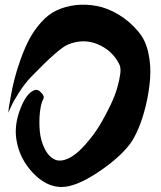

<svg xmlns="http://www.w3.org/2000/svg" viewBox="-20 -786 672 802"><path d="M146 -404.8Q168 -385.7 161.1 -373Q150.9 -354.5 146.7 -316.7Q142.6 -278.8 146.2 -238Q149.9 -197.3 168 -162.1Q186 -127 216.3 -116.7Q237.8 -111.8 262.9 -123Q288.1 -134.3 312.3 -157.2Q336.4 -180.2 361.1 -211.7Q385.7 -243.2 405.8 -278.6Q425.8 -314 443.1 -350.3Q460.4 -386.7 469.7 -419.2Q479 -451.7 482.4 -477.5Q485.8 -503.4 478 -518.1Q449.7 -574.7 389.6 -600.6Q329.6 -626.5 264.2 -600.1Q225.6 -584.5 110.4 -465.3Q83.5 -437.5 59.6 -399.9Q35.6 -362.3 25.4 -338.9L14.6 -315.4Q15.1 -322.8 16.8 -335.4Q18.6 -348.1 25.4 -385.7Q32.2 -423.3 41.3 -458.7Q50.3 -494.1 66.9 -540.3Q83.5 -586.4 103 -623.3Q122.6 -660.2 152.1 -693.1Q181.6 -726.1 215.8 -742.2Q252.9 -759.8 295.7 -764.6Q338.4 -769.5 383.5 -761.2Q428.7 -752.9 474.6 -725.6Q520.5 -698.2 558.1 -653.8Q587.9 -619.1 599.6 -565.4Q611.3 -511.7 606.9 -456.5Q602.5 -401.4 589.4 -346.4Q576.2 -291.5 558.3 -249.5Q540.5 -207.5 522.9 -184.6Q477.1 -124 385.7 -64Q294.4 -3.9 234.9 -4.9Q171.9 -5.9 116.7 -64.7Q61.5 -123.5 48.8 -201.2Q38.1 -264.6 66.4 -335Q87.9 -389.2 115.2 -405.3Q132.8 -416 146 -404.8Z"/></svg>

Font: Superheroes Libre
Style: Regular
Weight: 400
Version: Version 001.000